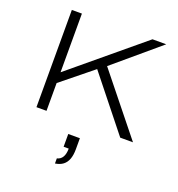

<svg xmlns="http://www.w3.org/2000/svg" viewBox="-171 -825 1178 1273"><g transform="rotate(20 418.5 -188.5)"><path d="M117 0V-686H188V-272L686 -686H783L464 -416L798 0H708L409 -375L188 -196V0ZM360 309V273Q386 267 399 244.5Q412 222 412 185H376V95H458V173Q458 214 447.5 242.5Q437 271 415.5 287.5Q394 304 360 309Z"/></g></svg>

Font: Archivo Expanded ExtraLight
Style: Regular
Weight: 250
Width: 7
Designer: Hector Gatti
Foundry: Omnibus-Type
Version: Version 2.001